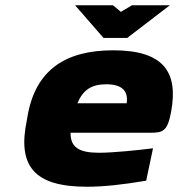

<svg xmlns="http://www.w3.org/2000/svg" viewBox="-20 -700 676 729"><path d="M630 -277C657 -426 602 -509 410 -509C230 -509 114 -436 84 -256L82 -244C45 -68 111 9 310 9C374 9 447 1 535 -14L561 -137C515 -131 412 -120 356 -120C281 -120 247 -140 248 -196H550C599 -196 616 -201 630 -277ZM265 -680 373 -556H463L625 -680H481L439 -655L409 -680ZM274 -308C295 -359 328 -380 383 -380C448 -380 467 -351 461 -308Z"/></svg>

Font: LT Wave Black
Style: Italic
Weight: 900
Designer: Daniel Lyons
Version: Version 2.5 (Glyphs App)